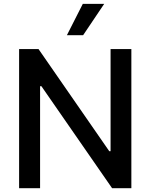

<svg xmlns="http://www.w3.org/2000/svg" viewBox="-20 -984 787 1004"><path d="M666.9 -727.3H558.2V-193.2H551.5L181.5 -727.3H79.9V0H189.6V-533.4H196.4L566.1 0H666.9ZM329.9 -800.1H414.8L524.9 -963.8H413Z"/></svg>

Font: Margiela Sans Medium
Style: Regular
Weight: 500
Designer: Stefan Endress, Andreas Faust
Version: Version 1.100;FEAKit 1.0